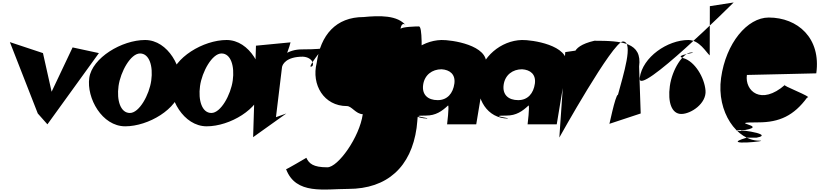

<svg xmlns="http://www.w3.org/2000/svg" viewBox="-20 -919 6636 1555"><path d="M60 -578 286 0 364 88 781 -489 568 -535 398 -176 328 -489Z M703 -288C680 -125 806 104 994 104C1182 104 1419 -37 1442 -200C1465 -363 1343 -595 1155 -595C967 -595 726 -451 703 -288ZM940 -222C956 -338 1038 -486 1114 -486C1190 -486 1221 -383 1205 -267C1189 -151 1108 -4 1032 -4C956 -4 924 -106 940 -222Z M1363 -288C1340 -125 1466 104 1654 104C1842 104 2079 -37 2102 -200C2125 -363 2003 -595 1815 -595C1627 -595 1386 -451 1363 -288ZM1600 -222C1616 -338 1698 -486 1774 -486C1850 -486 1881 -383 1865 -267C1849 -151 1768 -4 1692 -4C1616 -4 1584 -106 1600 -222Z M2053 -549 2030 192 2299 0 2215 30 2264 -375C2267 -395 2295 -460 2433 -460C2520 -455 2531 -379 2497 -379C2475 -379 2594 -527 2594 -527C2594 -527 2549 -519 2423 -519C2315 -519 2230 -456 2255 -402C2282 -402 2331 -562 2333 -576Z M2297 451C2376 661 2608 611 2800 611C3118 611 3310 431 3354 117C3362 61 3429 -705 3373 -705C3347 -705 3240 -702 3224 -686C3230 -732 3255 -733 3270 -709C3203 -799 3049 -793 2925 -781C2700 -781 2576 -635 2545 -410C2500 -232 2604 -60 2789 -60C2829 -60 2861 4 2918 6C2892 192 2718 436 2631 436C2515 436 2483 405 2461 359C2461 359 2295 457 2297 451Z M3203 -288C3180 -119 3274 41 3443 41H3426C3505 41 3261 17 3430 17C3509 17 3559 -18 3609 -65C3619 -58 3601 88 3601 88H3837L3917 -394C3939 -555 3633 -597 3555 -595C3385 -591 3226 -457 3203 -288ZM3407 -232C3418 -312 3480 -358 3556 -358C3623 -354 3670 -317 3660 -242C3649 -163 3603 -108 3525 -108C3444 -108 3396 -153 3407 -232Z M3855 -288C3832 -119 3926 41 4095 41H4078C4157 41 3913 17 4082 17C4161 17 4211 -18 4261 -65C4271 -58 4253 88 4253 88H4489L4569 -394C4591 -555 4285 -597 4207 -595C4037 -591 3878 -457 3855 -288ZM4059 -232C4070 -312 4132 -358 4208 -358C4275 -354 4322 -317 4312 -242C4301 -163 4255 -108 4177 -108C4096 -108 4048 -153 4059 -232Z M4558 -497 4510 195C4510 195 4943 -583 5025 -583C5115 -583 5027 -310 4985 -152C4963 -152 4909 124 4915 84L5169 0L5156 -380C5183 -575 5018 -589 4794 -589C4581 -540 4620 -438 4676 -438C4713 -447 4724 -523 4724 -523C4728 -521 4558 -497 4558 -497Z M5161 -288C5138 -119 5922 -899 5922 -899L5729 -869L5728 -470C5699 -495 5645 -595 5555 -595C5386 -595 5184 -457 5161 -288ZM5405 -222C5387 -90 5420 4 5498 4C5576 4 5703 -81 5694 -186C5685 -292 5607 -422 5515 -448C5423 -474 5650 -494 5580 -494C5510 -494 5423 -354 5405 -222Z M5820 -288C5859 -569 6032 -777 6206 -777C6440 -777 6631 -611 6591 -325C6548 -325 6087 -312 6029 -312C6011 -183 6144 -62 6338 -232C6295 -232 6575 -129 6517 -129C6410 17 6293 72 6122 72C5846 72 6212 98 6014 134C5782 134 6196 154 6025 154C5841 112 6282 164 6107 196H6027C5785 268 6238 220 6126 220C5952 220 5781 -8 5820 -288Z"/></svg>

Font: Chaingun
Style: Ita
Weight: 400
Version: Version 0.91